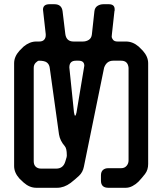

<svg xmlns="http://www.w3.org/2000/svg" viewBox="-20 -787 768 911"><path d="M92 -566 72 -546Q47 -518 47 -487V1Q47 32 72 60L92 79Q120 104 152 104H251Q284 104 315 81Q337 64 355 47Q373 30 378 4L474 -466Q486 -499 517 -499H555Q587 -499 590 -465V-26Q590 -11 580.5 0Q571 11 555 11H494Q478 11 468.5 19.5Q459 28 459 45V70Q459 104 494 104H577Q593 104 609 95.5Q625 87 637 75Q654 57 668.5 38Q683 19 683 -9V-487Q683 -518 658 -546L638 -566Q610 -590 578 -590H538Q523 -590 516.5 -598Q510 -606 510 -614L511 -625L523 -734Q523 -736 524 -737Q524 -738 524 -739.5Q524 -741 524 -743Q524 -767 496 -767H471Q455 -767 442.5 -759Q430 -751 428 -734L416 -624Q414 -606 401.5 -598Q389 -590 373 -590H329Q295 -590 290 -625L277 -733Q273 -767 238 -767H215Q184 -767 184 -741Q184 -735 185 -732L197 -625V-619Q197 -607 189.5 -598.5Q182 -590 166 -590H152Q121 -590 92 -566ZM140 -22V-465Q140 -480 149.5 -489.5Q159 -499 165 -499Q192 -499 203 -490Q214 -481 216 -465L260 -149Q265 -119 287 -94Q297 -83 297 -51Q297 -50 297 -47.5Q297 -45 296 -41Q294 -32 290 -21Q280 13 247 13H175Q159 13 149.5 4Q140 -5 140 -22ZM309 -467Q309 -499 340 -499H353Q380 -499 380 -475L343 -253Q340 -238 336 -238Q334 -238 331 -254Z"/></svg>

Font: WDXL Lubrifont JP N
Style: Regular
Weight: 400
Designer: [WDXL Lubrifont] Copyright 2020-2022 (c) NightFurySL2001, Skr-ZERO; [ZCOOL QingKe HuangYou] Copyright 2018-2022 (c) The 
Version: Version 2.001;hotconv 1.1.1;makeotfexe 2.6.0